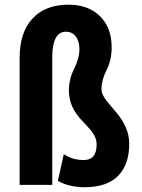

<svg xmlns="http://www.w3.org/2000/svg" viewBox="-20 -781 599 811"><path d="M200.7 0H63V-537.6Q63 -644 117.2 -702.6Q171.4 -761.2 269.5 -761.2Q353.5 -761.2 402.6 -712.4Q451.7 -663.6 451.7 -580.6Q451.7 -528.3 430.2 -485.4Q408.7 -442.4 408.7 -405.8Q408.7 -388.2 419.7 -370.4Q430.7 -352.5 463.4 -315.4Q496.1 -278.3 511 -244.1Q525.9 -210 525.9 -173.3Q525.9 -86.4 479 -38.3Q432.1 9.8 336.4 9.8Q303.7 9.8 272.5 2Q241.2 -5.9 224.6 -17.6L249.5 -129.9Q286.1 -105 334 -105Q388.2 -105 388.2 -170.9Q388.2 -192.9 376 -212.9Q363.8 -232.9 332 -265.4Q300.3 -297.9 285.6 -329.8Q271 -361.8 271 -399.4Q271 -446.3 293.2 -490.7Q315.4 -535.2 315.4 -573.2Q315.4 -606.9 300 -627Q284.7 -647 258.3 -647Q202.6 -647 200.7 -544.9Z"/></svg>

Font: TypoPRO Roboto
Style: Bold
Weight: 700
Designer: Google
Version: Version 2.136; 2016